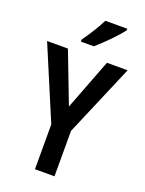

<svg xmlns="http://www.w3.org/2000/svg" viewBox="-171 -1018 833 1100"><g transform="rotate(20 245.5 -468.5)"><path d="M408 -928V-937H274C252 -892 218 -838 183 -789V-777H262C308 -816 380 -889 408 -928ZM246 -404 127 -714H0L186 -273V0H305V-277L491 -714H365Z"/></g></svg>

Font: Noto Sans Arabic UI Cn SmBd
Style: Regular
Weight: 600
Width: 3
Designer: Monotype Design Team, Nadine Chahine and Nizar Qandah
Foundry: Monotype Imaging Inc.
Version: Version 2.010